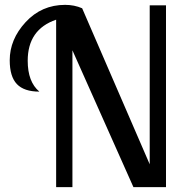

<svg xmlns="http://www.w3.org/2000/svg" viewBox="-20 -770 749 790"><path d="M20 -522Q20 -608 85.5 -679Q151 -750 248 -750Q286 -750 318 -736L596 -94V-748H663V0H529L278 -563V0H211V-689Q94 -649 94 -520Q94 -433 142 -393Q79 -393 49.5 -424Q20 -455 20 -522Z"/></svg>

Font: Lobster Two
Style: Regular
Weight: 400
Designer: Pablo Impallari
Foundry: Pablo Impallari. www.impallari.com
Version: Version 1.006